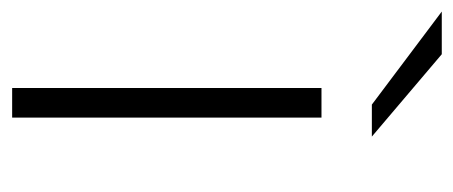

<svg xmlns="http://www.w3.org/2000/svg" viewBox="-264 -524 765 324"><g transform="rotate(90 119.0 -362.5)"><path d="M106 -522H156V0H106ZM-23 -725H49L188 -607H134Z"/></g></svg>

Font: Hilab Light
Style: Regular
Weight: 300
Designer: Cristianderson Lima
Foundry: Cristianderson
Version: Version 1.0